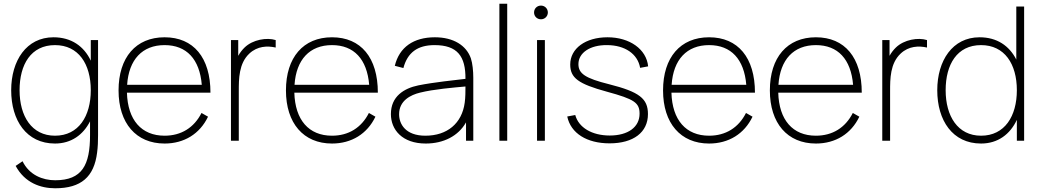

<svg xmlns="http://www.w3.org/2000/svg" viewBox="-20 -755 5584 1030"><path d="M275 15C362 15 426 -31.5 463 -104V-30C463 130 421 212 276 212C209 212 137 184 101 110L64 135C113 226 198 255 276 255C415 255 485 194 501 63C505 33 506 3 506 -30V-540H467V-429.5C430.5 -507 362.5 -555 267 -555C122 -555 40 -430 40 -271C40 -109 122 15 275 15ZM275 -27C150 -27 85 -132 85 -271C85 -409 146 -513 275 -513C401 -513 467 -412 467 -271C467 -132 402 -27 275 -27Z M863 15C968 15 1052 -37 1096 -129L1061 -149C1021 -70 952 -27 863 -27C738.5 -27 665 -111.5 661 -258H1109C1109 -446 1018 -555 863 -555C709 -555 616 -447 616 -270C616 -94 710 15 863 15ZM863 -513C981 -513 1051 -437.5 1062.5 -300H662C671 -435.5 743.5 -513 863 -513Z M1219 0H1261V-266C1261 -332 1261 -415 1318 -468C1361 -508 1414 -510 1459 -500V-540C1412 -555 1336 -543 1292 -500C1280.5 -489 1268 -473.5 1258 -455.5V-540H1219Z M1761 15C1866 15 1950 -37 1994 -129L1959 -149C1919 -70 1850 -27 1761 -27C1636.5 -27 1563 -111.5 1559 -258H2007C2007 -446 1916 -555 1761 -555C1607 -555 1514 -447 1514 -270C1514 -94 1608 15 1761 15ZM1761 -513C1879 -513 1949 -437.5 1960.5 -300H1560C1569 -435.5 1641.5 -513 1761 -513Z M2264 15C2359.5 15 2439 -25.5 2480 -98.5V0H2519V-338C2519 -374 2515 -415 2506 -442C2482 -511 2413 -555 2313 -555C2199 -555 2122 -502 2098 -402L2144 -390C2166 -473 2220 -513 2311 -513C2433.5 -513 2478 -453.5 2477 -332C2423 -325.5 2309 -314 2224 -297C2147 -281 2077 -238 2077 -143C2077 -59 2138 15 2264 15ZM2262 -27C2155 -27 2121 -90 2121 -142C2121 -216 2184 -246 2233 -258C2307 -276.5 2416 -285.5 2477 -291C2477 -267.5 2477 -232 2473 -204C2458 -93 2379 -27 2262 -27Z M2659 0H2701V-735H2659Z M2882 -651.5C2902.5 -651.5 2919 -667.5 2919 -688C2919 -709 2902.5 -725 2882 -725C2861 -725 2845 -709 2845 -688C2845 -667.5 2861 -651.5 2882 -651.5ZM2861 0H2903V-540H2861Z M3250 14C3378 14 3456 -45 3456 -143C3456 -226 3410 -262 3248 -303C3120 -335 3083 -360 3083 -411C3083 -472 3146 -514 3236 -513C3332 -513 3401 -466 3414 -391L3457 -399C3448 -491 3358 -555 3239 -555C3121 -555 3039 -495 3039 -409C3039 -337 3082 -305 3236 -263C3383 -223 3411 -204 3411 -145C3411 -73 3349 -28 3251 -28C3155 -28 3084 -71 3066 -138L3023 -130C3042 -40 3128 14 3250 14Z M3784 15C3889 15 3973 -37 4017 -129L3982 -149C3942 -70 3873 -27 3784 -27C3659.5 -27 3586 -111.5 3582 -258H4030C4030 -446 3939 -555 3784 -555C3630 -555 3537 -447 3537 -270C3537 -94 3631 15 3784 15ZM3784 -513C3902 -513 3972 -437.5 3983.5 -300H3583C3592 -435.5 3664.5 -513 3784 -513Z M4357 15C4462 15 4546 -37 4590 -129L4555 -149C4515 -70 4446 -27 4357 -27C4232.5 -27 4159 -111.5 4155 -258H4603C4603 -446 4512 -555 4357 -555C4203 -555 4110 -447 4110 -270C4110 -94 4204 15 4357 15ZM4357 -513C4475 -513 4545 -437.5 4556.5 -300H4156C4165 -435.5 4237.5 -513 4357 -513Z M4713 0H4755V-266C4755 -332 4755 -415 4812 -468C4855 -508 4908 -510 4953 -500V-540C4906 -555 4830 -543 4786 -500C4774.5 -489 4762 -473.5 4752 -455.5V-540H4713Z M5243 15C5333.5 15 5399 -35 5435 -112V0H5474V-720H5432V-435.5C5394.5 -509.5 5328 -555 5235 -555C5090 -555 5008 -430 5008 -271C5008 -109 5090 15 5243 15ZM5243 -27C5118 -27 5053 -132 5053 -271C5053 -409 5114 -513 5243 -513C5369 -513 5435 -412 5435 -271C5435 -132 5370 -27 5243 -27Z"/></svg>

Font: Hauora ExtraLight
Style: Regular
Weight: 200
Designer: Mikhail Sharanda
Foundry: WCYS & Co.
Version: Version 1.010